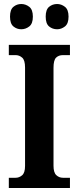

<svg xmlns="http://www.w3.org/2000/svg" viewBox="-20 -938 392 958"><path d="M24 0V-51H58Q76 -51 90.5 -63.5Q105 -76 105 -110V-601Q105 -638 90.5 -650.5Q76 -663 58 -663H24V-714H329V-663H294Q273 -663 260 -650.5Q247 -638 247 -600V-111Q247 -77 261 -64Q275 -51 294 -51H329V0ZM265 -792Q242 -792 225 -806Q208 -820 208 -855Q208 -890 225 -904Q242 -918 265 -918Q286 -918 304 -904Q322 -890 322 -855Q322 -820 304 -806Q286 -792 265 -792ZM86 -792Q64 -792 47 -806Q30 -820 30 -855Q30 -890 47 -904Q64 -918 86 -918Q108 -918 126 -904Q144 -890 144 -855Q144 -820 126 -806Q108 -792 86 -792Z"/></svg>

Font: Noto Serif Khmer Condensed
Style: Bold
Weight: 700
Width: 3
Designer: Danh Hong and the Monotype Design Team
Foundry: Monotype Imaging Inc.
Version: Version 2.004; ttfautohint (v1.8.4.7-5d5b)